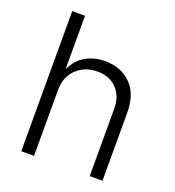

<svg xmlns="http://www.w3.org/2000/svg" viewBox="-132 -832 854 937"><g transform="rotate(20 294.5 -364.0)"><path d="M149.9 -340.3V0H83.5V-727.5H149.9V-449.7Q175.3 -503.9 219.5 -528.6Q263.7 -553.2 318.4 -553.2Q401.4 -553.2 453.4 -501.7Q505.4 -450.2 505.4 -353V0H439V-348.1Q439 -415 401.4 -453.9Q363.8 -492.7 300.8 -492.7Q236.3 -492.7 193.1 -451.7Q149.9 -410.6 149.9 -340.3Z"/></g></svg>

Font: Inter Light
Style: Regular
Weight: 300
Designer: Rasmus Andersson
Foundry: rsms
Version: Version 4.000;git-a52131595